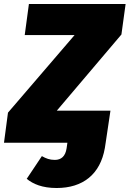

<svg xmlns="http://www.w3.org/2000/svg" viewBox="-48 -716 650 963"><path d="M582 -696H97L76 -540H326L-8 -151L-28 0H290L286 28C280 68 259 86 227 86C201 86 183 79 162 67L86 181C118 207 164 227 236 227C367 227 455 159 478 26L482 0L506 -161H237L561 -543Z"/></svg>

Font: Fira Sans Heavy
Style: Italic
Weight: 900
Italic angle: -8°
Designer: bBox Type GmbH & Carrois Corporate GbR & Edenspiekermann AG
Foundry: bBox Type GmbH & Carrois Corporate GbR & Edenspiekermann AG
Version: Version 4.301;PS 004.301;hotconv 1.0.88;makeotf.lib2.5.64775